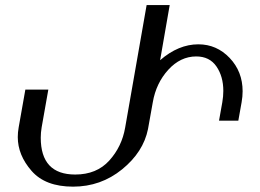

<svg xmlns="http://www.w3.org/2000/svg" viewBox="-20 -713 1008 743"><path d="M262.7 9.3Q155.3 9.3 102.1 -51.8Q48.8 -112.8 48.8 -182.6Q48.8 -200.7 52.2 -219.7L78.1 -366.2H167L141.1 -219.7Q137.7 -199.2 137.7 -180.2Q137.7 -37.6 271 -37.6Q354 -37.6 402.8 -91.6Q451.7 -145.5 464.4 -219.7L547.4 -693.4H636.7L599.6 -480Q670.4 -541.5 747.6 -541.5Q818.4 -541.5 868.7 -488.8Q918.9 -436 918.9 -359.9Q918.9 -339.4 915 -317.4L902.3 -246.1H827.6L840.3 -317.4Q844.2 -340.3 844.2 -361.3Q844.2 -417 817.6 -455.8Q791 -494.6 739.3 -494.6Q678.2 -494.6 631.1 -442.9Q584 -391.1 571.3 -317.4L552.7 -213.4Q534.7 -124.5 452.4 -57.6Q370.1 9.3 262.7 9.3Z"/></svg>

Font: Kelvinch
Style: Italic
Weight: 400
Italic angle: -10°
Designer: Paul James Miller
Foundry: High-Logic / Made with FontCreator
Version: Version 3.40;July 22, 2017;FontCreator 11.0.0.2388 64-bit